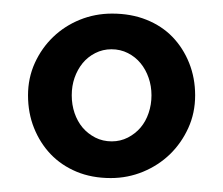

<svg xmlns="http://www.w3.org/2000/svg" viewBox="-20 -556 326 281"><path d="M85 -416.5Q85 -402.8 89.1 -390.6Q93.3 -378.4 100.8 -369.4Q108.4 -360.4 119.4 -354.7Q130.4 -349.1 143.6 -349.1Q156.2 -349.1 167.2 -354.7Q178.2 -360.4 185.8 -369.4Q193.4 -378.4 197.5 -390.6Q201.7 -402.8 201.7 -416.5Q201.7 -430.2 197.5 -442.1Q193.4 -454.1 185.8 -463.4Q178.2 -472.7 167.2 -478.3Q156.2 -483.9 143.1 -483.9Q130.4 -483.9 119.4 -478.3Q108.4 -472.7 100.8 -463.4Q93.3 -454.1 89.1 -442.1Q85 -430.2 85 -416.5ZM21 -416.5Q21 -441.9 31 -463.9Q41 -485.8 57.9 -502Q74.7 -518.1 96.9 -527.1Q119.1 -536.1 144 -536.1Q171.9 -536.1 194.3 -527.1Q216.8 -518.1 232.4 -502Q248 -485.8 256.8 -463.9Q265.6 -441.9 265.6 -416.5Q265.6 -390.6 255.6 -368.7Q245.6 -346.7 228.8 -330.3Q211.9 -314 189.5 -304.7Q167 -295.4 142.1 -295.4Q114.3 -295.4 92 -304.7Q69.8 -314 54.2 -330.3Q38.6 -346.7 29.8 -368.7Q21 -390.6 21 -416.5Z"/></svg>

Font: Parastoo Print
Style: Print-Bold
Weight: 700
Foundry: Saber Rastikerdar (saber.rastikerdar@gmail.com)
Version: Version 1.0.0-alpha3